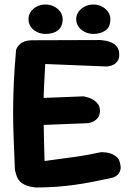

<svg xmlns="http://www.w3.org/2000/svg" viewBox="-20 -831 591 849"><path d="M138 -2Q108 -5 89.5 -14Q71 -23 62.5 -35.5Q54 -48 51 -60.5Q48 -73 46 -80Q43 -152 40.5 -214.5Q38 -277 38 -337.5Q38 -398 41 -464Q44 -530 51 -609Q54 -623 69.5 -637Q85 -651 118 -653L420 -654Q420 -654 428 -653.5Q436 -653 449.5 -650.5Q463 -648 476 -641.5Q489 -635 498 -623Q507 -611 507 -591Q508 -572 499.5 -560.5Q491 -549 480 -544Q469 -539 460 -538Q451 -537 451 -537L180 -548Q177 -496 175 -453.5Q173 -411 172.5 -372.5Q172 -334 173 -295.5Q174 -257 174.5 -214Q175 -171 177 -119Q212 -124 239 -127.5Q266 -131 287.5 -134Q309 -137 330 -140Q351 -143 374 -147.5Q397 -152 426 -158Q426 -158 433 -158Q440 -158 451.5 -156.5Q463 -155 475 -150Q487 -145 497 -136Q507 -127 510 -112Q516 -92 512 -78.5Q508 -65 499.5 -57.5Q491 -50 484 -47.5Q477 -45 477 -45Q431 -35 390 -27Q349 -19 309 -13.5Q269 -8 228 -5Q187 -2 138 -2ZM77 -275 70 -394 349 -405Q349 -405 356.5 -403.5Q364 -402 375 -398Q386 -394 396.5 -387Q407 -380 414.5 -369Q422 -358 422 -342Q422 -322 413 -310.5Q404 -299 392 -293.5Q380 -288 371.5 -287Q363 -286 363 -286ZM393 -681Q372 -681 354.5 -690Q337 -699 327 -713.5Q317 -728 317 -746Q317 -764 327 -778.5Q337 -793 354.5 -802Q372 -811 393 -811Q414 -811 431 -802Q448 -793 458 -778.5Q468 -764 468 -746Q468 -711 446 -696Q424 -681 393 -681ZM181 -681Q160 -681 142.5 -690Q125 -699 115.5 -713.5Q106 -728 106 -746Q106 -764 115.5 -778.5Q125 -793 142.5 -802Q160 -811 181 -811Q202 -811 219.5 -802Q237 -793 247 -778.5Q257 -764 257 -746Q257 -723 247 -708.5Q237 -694 219.5 -687.5Q202 -681 181 -681Z"/></svg>

Font: Sour Gummy Black SemiBold
Style: Regular
Weight: 600
Version: Version 1.000